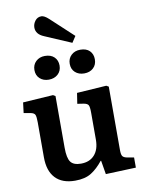

<svg xmlns="http://www.w3.org/2000/svg" viewBox="-106 -1070 872 1157"><g transform="rotate(-10 330.0 -491.5)"><path d="M259 14Q180 14 138.5 -30Q97 -74 97 -157V-372Q97 -406 91.5 -418Q86 -430 64 -434L23 -441L31 -505L216 -517L230 -509V-193Q230 -129 248 -105Q266 -81 311 -81Q364 -81 394 -114.5Q424 -148 424 -208V-373Q424 -408 418 -419Q412 -430 390 -434L351 -440L361 -505L542 -517L556 -509V-121Q556 -94 562.5 -84Q569 -74 588 -70L632 -62V0L447 7L433 -77H430Q396 -34 358 -10Q320 14 259 14ZM386 -807 225 -876Q176 -896 176 -937Q176 -959 190.5 -978Q205 -997 229 -997Q247 -997 273 -973L411 -845ZM425 -613Q391 -613 369.5 -632.5Q348 -652 348 -685Q348 -717 369.5 -737.5Q391 -758 425 -758Q462 -758 482 -738Q502 -718 502 -686Q502 -653 480.5 -633Q459 -613 425 -613ZM208 -613Q175 -613 153.5 -632.5Q132 -652 132 -685Q132 -717 153.5 -737.5Q175 -758 208 -758Q245 -758 265.5 -738Q286 -718 286 -686Q286 -653 264 -633Q242 -613 208 -613Z"/></g></svg>

Font: Literata SemiBold
Style: Regular
Weight: 600
Designer: Latin by Veronika Burian and Jose Scaglione. Greek by Irene Vlachou. Cyrillic by Vera Evstafieva.
Foundry: TypeTogether
Version: Version 3.103; ttfautohint (v1.8.4.7-5d5b);gftools[0.9.29]